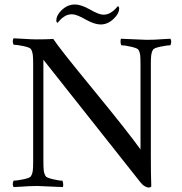

<svg xmlns="http://www.w3.org/2000/svg" viewBox="-20 -837 816 862"><path d="M232.9 -746.1Q232.9 -762.7 247.1 -780.8Q276.9 -816.9 315.9 -816.9Q343.8 -816.9 382.8 -794.9Q423.8 -771 443.8 -771Q461.4 -771 475.6 -779.3Q489.7 -787.6 499 -798.1Q508.3 -808.6 508.8 -809.1Q511.7 -809.1 513.4 -805.7Q515.1 -802.2 515.1 -798.8Q515.1 -782.2 501 -764.2Q470.2 -727.1 432.1 -727.1Q404.3 -727.1 365.2 -749Q324.2 -772.9 303.2 -772.9Q285.6 -772.9 271.5 -764.6Q257.3 -756.3 248.5 -745.8Q239.7 -735.4 238.8 -734.9Q232.9 -734.9 232.9 -746.1ZM41 2.9Q33.7 -9.3 41 -25.9Q55.2 -25.9 85 -32Q114.7 -38.1 119.1 -45.9Q125.5 -56.6 127.2 -70.1Q128.9 -83.5 128.9 -113.8V-547.9Q128.9 -578.1 127.2 -591.8Q125.5 -605.5 119.1 -616.2Q114.7 -624 85 -630.1Q55.2 -636.2 41 -636.2Q33.7 -652.8 41 -665Q56.6 -664.6 90.3 -662.4Q124 -660.2 143.1 -660.2Q190.9 -660.2 219.2 -662.1Q244.1 -623 399.2 -434.1Q554.2 -245.1 610.8 -166V-544.9Q610.8 -576.2 609.4 -589.4Q607.9 -602.5 601.1 -613.8Q597.2 -620.6 568.4 -627.2Q539.6 -633.8 524.9 -633.8Q521.5 -638.7 521.2 -648.9Q521 -659.2 522.9 -663.1Q623 -658.2 638.2 -658.2Q658.7 -658.2 674.3 -658.9Q689.9 -659.7 709 -661.1Q728 -662.6 745.1 -663.1Q752.4 -650.9 745.1 -633.8Q731 -633.8 701.2 -627.7Q671.4 -621.6 667 -613.8Q660.6 -603 658.9 -589.6Q657.2 -576.2 657.2 -545.9V-139.2Q657.2 -52.7 659.2 -1Q658.2 4.9 646 4.9Q640.6 4.9 630.4 -0.7Q620.1 -6.3 610.8 -18.1L174.8 -568.8V-115.2Q174.8 -85 176.5 -71Q178.2 -57.1 185.1 -45.9Q189 -39.1 217 -32.5Q245.1 -25.9 259.8 -25.9Q263.2 -21 263.7 -11Q264.2 -1 262.2 2.9Q162.1 -2 147.9 -2Q127.4 -2 111.8 -1.2Q96.2 -0.5 77.1 1Q58.1 2.4 41 2.9Z"/></svg>

Font: Crimson
Style: Roman
Weight: 400
Version: Version 0.8